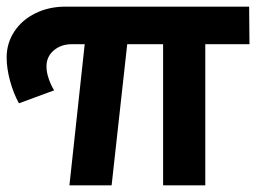

<svg xmlns="http://www.w3.org/2000/svg" viewBox="-34 -558 781 578"><path d="M584 -425V0H457V-425H349L302 0H175L221 -425H183Q149 -425 127 -405.5Q105 -386 106 -356Q106 -341 112.5 -321.5Q119 -302 129 -286L23 -247Q6 -278 -4 -315.5Q-14 -353 -14 -385Q-14 -428 9 -463Q32 -498 72.5 -518Q113 -538 163 -538H716L717 -425Z"/></svg>

Font: Argentum Sans SemiBold
Style: Regular
Weight: 600
Designer: Julieta Ulanovsky (Modified by Cristiano Sobral)
Foundry: Julieta Ulanovsky
Version: Version 5.001;November 22, 2018;FontCreator 11.5.0.2425 64-b